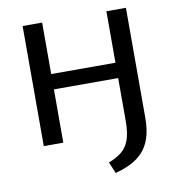

<svg xmlns="http://www.w3.org/2000/svg" viewBox="-93 -742 959 1036"><g transform="rotate(-10 387.0 -224.0)"><path d="M100 0V-658H207V0ZM134 -292V-376H633V-292ZM559 -56V-658H666V-56Q666 9 651 54.5Q636 100 608 130Q580 160 541.5 179Q503 198 457 210L431 148Q473 132 501.5 109.5Q530 87 544.5 48Q559 9 559 -56Z"/></g></svg>

Font: Ysabeau Infant SemiBold
Style: Regular
Weight: 600
Designer: Christian Thalmann (Catharsis Fonts)
Version: Version 2.002; featfreeze: ss01,ss02,lnum